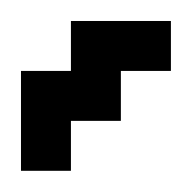

<svg xmlns="http://www.w3.org/2000/svg" viewBox="-20 -639 183 183"><path d="M0 -523.8H47.6V-476.2H0ZM47.6 -571.4H95.2V-523.8H47.6ZM0 -571.4H47.6V-523.8H0ZM47.6 -619H95.2V-571.4H47.6ZM95.2 -619H142.9V-571.4H95.2Z"/></svg>

Font: Jacquard 12
Style: Regular
Weight: 400
Designer: Sarah Cadigan-Fried
Version: Version 1.000; ttfautohint (v1.8.4.7-5d5b)